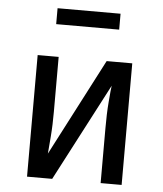

<svg xmlns="http://www.w3.org/2000/svg" viewBox="-53 -782 705 829"><g transform="rotate(5 300.0 -368.0)"><path d="M436 -736H163V-667H436ZM505 -527H394L176 -107C177 -118 179 -142 182 -180C185 -217 186 -254 186 -289V-527H95V0H204L425 -423C423 -412 421 -388 418 -352C415 -316 414 -278 414 -238V0H505Z"/></g></svg>

Font: Fira Sans
Style: Regular
Weight: 400
Designer: Carrois Corporate & Edenspiekermann AG
Foundry: Carrois Corporate GbR & Edenspiekermann AG
Version: Version 4.203